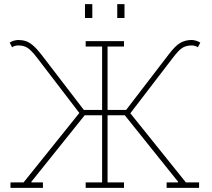

<svg xmlns="http://www.w3.org/2000/svg" viewBox="-20 -910 1026 930"><path d="M30.8 0V-26.4H94.2L364.3 -362.8L160.6 -628.9Q130.9 -667.5 112.5 -678.7Q94.2 -689.9 68.8 -689.9Q59.6 -689.9 52 -687.5Q44.4 -685.1 38.6 -681.2L26.9 -703.6Q35.6 -709.5 47.1 -712.9Q58.6 -716.3 68.8 -716.3Q88.4 -716.3 105.2 -710.7Q122.1 -705.1 139.9 -689.9Q157.7 -674.8 180.2 -646L386.2 -377.4H474.6V-684.6H395V-710.9H580.6V-684.6H501V-377.4H590.8L796.9 -646Q830.1 -689.5 854.2 -702.9Q878.4 -716.3 908.2 -716.3Q918 -716.3 929.4 -712.9Q940.9 -709.5 950.2 -703.6L938.5 -681.2Q932.1 -685.1 924.6 -687.5Q917 -689.9 908.2 -689.9Q882.3 -689.9 864 -678.7Q845.7 -667.5 816.4 -628.9L611.3 -361.3L880.4 -26.4H944.3V0H787.1V-26.4H841.8L843.3 -28.8L584.5 -351.6H501V-26.4H580.6V0H395V-26.4H474.6V-351.6H390.1L131.3 -28.8L132.8 -26.4H188V0ZM547.9 -822.8V-890.1H583V-822.8ZM391.6 -822.8V-890.1H427.2V-822.8Z"/></svg>

Font: Roboto Slab LO Thin
Style: Regular
Weight: 250
Designer: Google
Version: Version 2.00;September 28, 2018;FontCreator 11.5.0.2427 64-b